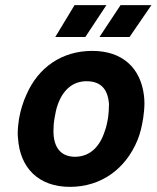

<svg xmlns="http://www.w3.org/2000/svg" viewBox="-20 -720 609 747"><path d="M195 -576H312L394 -700H270ZM367 -576H484L569 -700H449ZM252 7C374 7 469 -63 515 -175C526 -201 532 -230 537 -259C540 -280 542 -301 542 -319C542 -330 541 -340 540 -349C527 -455 457 -522 339 -522C221 -522 129 -458 83 -352C70 -324 60 -292 54 -258C51 -239 49 -219 49 -202C49 -195 49 -189 50 -183C57 -68 129 7 252 7ZM273 -110C215 -110 188 -148 188 -210C188 -225 189 -241 192 -259C195 -278 199 -297 204 -311C224 -369 262 -404 317 -404C373 -404 400 -372 404 -315C404 -302 403 -280 400 -259C397 -243 394 -226 388 -211C369 -150 331 -111 273 -110Z"/></svg>

Font: Arthouse Owned
Style: Bold Italic
Weight: 700
Italic angle: -10°
Designer: Jeremy Tribby
Foundry: Tribby Type
Version: Version 1.000;PS 001.000;hotconv 1.0.88;makeotf.lib2.5.64775